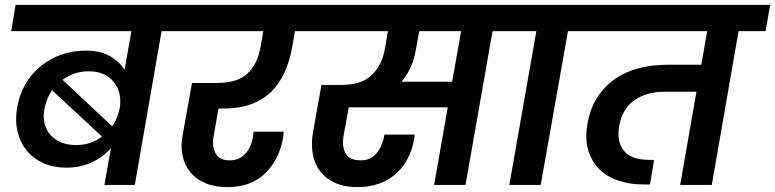

<svg xmlns="http://www.w3.org/2000/svg" viewBox="-20 -760 3185 789"><path d="M436 -152Q406 -116 358.5 -93.5Q311 -71 251 -71Q200 -71 158.5 -89.5Q117 -108 90 -141Q63 -174 52 -220Q41 -266 51 -320Q60 -373 85.5 -416Q111 -459 148 -489Q185 -519 232 -535.5Q279 -552 332 -552Q392 -552 431.5 -529.5Q471 -507 492 -473L520 -632H26L44 -740H774L755 -632H644L534 0H409ZM345 -467Q284 -467 237 -432L441 -241Q453 -258 460.5 -277Q468 -296 472 -315Q477 -344 471.5 -371.5Q466 -399 450 -420Q434 -441 408 -454Q382 -467 345 -467ZM292 -164Q324 -164 351 -173Q378 -182 399 -199L194 -389Q171 -356 163 -314Q156 -279 163.5 -251Q171 -223 189 -203.5Q207 -184 233.5 -174Q260 -164 292 -164Z M734 -740H1308L1289 -632H1192L1180 -563Q1170 -508 1149 -462Q1128 -416 1094.5 -383Q1061 -350 1012.5 -332Q964 -314 900 -314H878L858 -201Q850 -158 866 -129.5Q882 -101 924 -101Q962 -101 986.5 -126.5Q1011 -152 1019 -194L1022 -219H1146Q1145 -212 1144.5 -207Q1144 -202 1144 -198Q1128 -104 1069.5 -47.5Q1011 9 914 9Q862 9 823.5 -7.5Q785 -24 761.5 -53Q738 -82 730 -121.5Q722 -161 731 -207L769 -419H871Q954 -419 995.5 -456.5Q1037 -494 1050 -563L1062 -632H716Z M1689 -556Q1682 -515 1667 -482.5Q1652 -450 1630 -424H1838L1875 -632H1703ZM1268 -740H2134L2115 -632H2004L1893 0H1764L1820 -319H1413L1392 -203Q1384 -158 1400.5 -129.5Q1417 -101 1462 -101Q1504 -101 1528 -131Q1552 -161 1560 -207H1684Q1679 -158 1660.5 -118.5Q1642 -79 1612 -50.5Q1582 -22 1541 -6.5Q1500 9 1449 9Q1396 9 1358 -8Q1320 -25 1296.5 -55Q1273 -85 1265.5 -126Q1258 -167 1266 -215L1301 -411H1382Q1465 -411 1507 -451Q1549 -491 1561 -556L1574 -632H1249Z M2184 -632H2074L2092 -740H2443L2424 -632H2314L2202 0H2073Z M2401 -740H3145L3126 -632H3015L2905 0H2775L2842 -383H2709Q2637 -383 2587 -348Q2537 -313 2525 -244Q2513 -179 2543.5 -141Q2574 -103 2649 -103H2668L2651 -2H2623Q2570 -2 2523.5 -17Q2477 -32 2445 -62.5Q2413 -93 2398 -140Q2383 -187 2394 -250Q2405 -315 2435.5 -361.5Q2466 -408 2510 -437.5Q2554 -467 2608.5 -480.5Q2663 -494 2723 -494H2862L2886 -632H2383Z"/></svg>

Font: SVN-Poppins SemiBold
Style: Italic
Weight: 600
Italic angle: -10°
Designer: Ninad Kale (Devanagari), Jonny Pinhorn (Latin)
Foundry: Indian Type Foundry
Version: Version 3.002 2017; ttfautohint (v1.8.3)